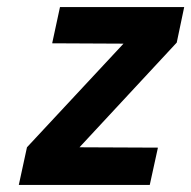

<svg xmlns="http://www.w3.org/2000/svg" viewBox="-20 -521 539 541"><path d="M499 -501H149L127 -399L328 -398L56 -106L33 0H402L425 -105L204 -106L478 -401Z"/></svg>

Font: Advent Pro
Style: Italic
Weight: 400
Italic angle: -12°
Designer: VivaRado, Andreas Kalpakidis
Foundry: VivaRado, Andreas Kalpakidis
Version: Version 3.000